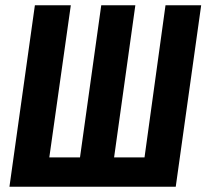

<svg xmlns="http://www.w3.org/2000/svg" viewBox="-20 -712 787 732"><path d="M650 0H16L113 -692H250L168 -112H285L366 -692H496L415 -112H531L611 -692H747Z"/></svg>

Font: Fira Sans Compressed SemiBold
Style: Italic
Weight: 600
Width: 1
Italic angle: -8°
Designer: bBox Type GmbH & Carrois Corporate GbR & Edenspiekermann AG
Foundry: bBox Type GmbH & Carrois Corporate GbR & Edenspiekermann AG
Version: Version 4.301